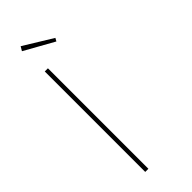

<svg xmlns="http://www.w3.org/2000/svg" viewBox="-280 -909 946 946"><g transform="rotate(-45 193.0 -436.0)"><path d="M100 0V-700H122V0ZM245 -764 91 -850 104 -872 254 -780Z"/></g></svg>

Font: Mach Thin
Style: Regular
Weight: 250
Version: Version 1.002